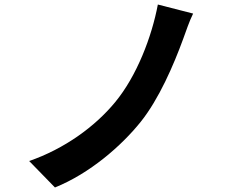

<svg xmlns="http://www.w3.org/2000/svg" viewBox="-20 -792 1040 849"><path d="M834 -732 678 -772C651 -629 585 -456 489 -340C400 -232 265 -134 109 -80L223 37C377 -25 517 -147 602 -253C683 -354 748 -505 790 -620C802 -652 816 -696 834 -732Z"/></svg>

Font: Noto Sans KR Bold
Style: Regular
Weight: 700
Designer: Ryoko NISHIZUKA  (kana & ideographs); Paul D. Hunt (Latin, Greek & Cyrillic); Wenlong ZHANG  (bopomofo); Sandoll Communi
Foundry: Adobe Systems Incorporated
Version: Version 1.004;PS 1.004;hotconv 1.0.82;makeotf.lib2.5.63406